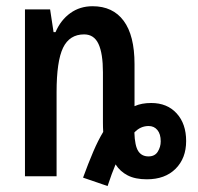

<svg xmlns="http://www.w3.org/2000/svg" viewBox="-20 -572 642 623"><path d="M329.1 31.7 249.5 4.4Q266.6 -42.5 282.5 -79.6Q298.3 -116.7 314.9 -144Q314.5 -150.4 314.2 -159.2Q314 -168 314 -174.8V-337.4Q314 -398.4 299.6 -429.4Q285.2 -460.4 252.9 -460.4Q205.6 -460.4 184.6 -417Q163.6 -373.5 163.6 -272.9V0H61V-541.5H142.6L153.8 -467.8H160.2Q177.2 -507.3 208.3 -529.5Q239.3 -551.8 280.3 -551.8Q346.2 -551.8 381.3 -504.4Q416.5 -457 416.5 -363.8V-227.5Q439 -237.8 470.7 -237.8Q522.5 -237.8 553.2 -204.1Q584 -170.4 584 -114.3Q584 -58.6 549.8 -24.4Q515.6 9.8 456.5 9.8Q418.9 9.8 394.3 -2.9Q369.6 -15.6 355 -38.6Q342.8 -9.8 329.1 31.7ZM461.9 -64.5Q482.4 -64.5 491.9 -79.8Q501.5 -95.2 501.5 -113.3Q501.5 -137.2 490.7 -150.1Q480 -163.1 462.4 -163.1Q435.5 -163.1 416 -142.1Q417.5 -98.6 428.7 -81.5Q439.9 -64.5 461.9 -64.5Z"/></svg>

Font: Open Sans Condensed SemiBold
Style: Regular
Weight: 600
Width: 3
Designer: Monotype Design Team
Foundry: Monotype Imaging Inc.
Version: Version 3.000; ttfautohint (v1.8.4)